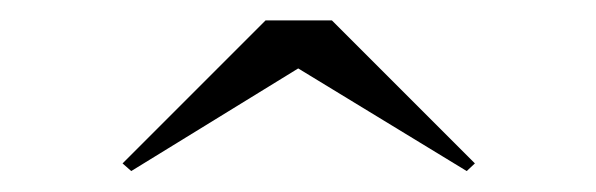

<svg xmlns="http://www.w3.org/2000/svg" viewBox="-20 -790 584 188"><path d="M272 -723 108.5 -622.5 100 -630 240 -770H305L445 -630L437 -622.5Z"/></svg>

Font: Bodoni* 16
Style: Regular
Weight: 400
Version: Version 2.2